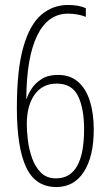

<svg xmlns="http://www.w3.org/2000/svg" viewBox="-20 -741 441 774"><path d="M48 -306Q48 -460 74 -551Q100 -642 146.5 -681.5Q193 -721 254 -721Q297 -721 326 -708V-673Q312 -679 292.5 -682.5Q273 -686 255 -686Q173 -686 130 -598Q87 -510 86 -342H87Q93 -361 107.5 -383.5Q122 -406 148 -422.5Q174 -439 214 -439Q263 -439 295 -411Q327 -383 342.5 -333Q358 -283 358 -219Q358 -111 318.5 -49Q279 13 207 13Q123 13 85.5 -66.5Q48 -146 48 -306ZM206 -22Q319 -22 319 -220Q319 -304 294.5 -354Q270 -404 209 -404Q151 -404 119.5 -359.5Q88 -315 88 -241Q88 -212 92.5 -175Q97 -138 109.5 -103Q122 -68 145 -45Q168 -22 206 -22Z"/></svg>

Font: Noto Sans Gujarati UI ExtraCondensed ExtraLight
Style: Regular
Weight: 200
Width: 2
Designer: Jelle Bosma - Monotype Design Team, Universal Thirst
Foundry: Monotype Imaging Inc.
Version: Version 2.106; ttfautohint (v1.8.4.7-5d5b)